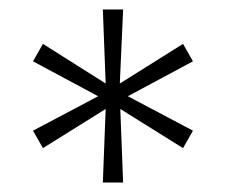

<svg xmlns="http://www.w3.org/2000/svg" viewBox="-20 -708 479 407"><path d="M198 -321 204 -477 71 -394 50 -431 188 -504 50 -578 71 -615 204 -531 198 -688H241L234 -531L368 -615L389 -578L251 -504L389 -431L368 -394L235 -477L241 -321Z"/></svg>

Font: Saira Thin ExtraLight
Style: Regular
Weight: 250
Version: Version 1.101